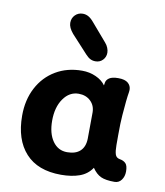

<svg xmlns="http://www.w3.org/2000/svg" viewBox="-86 -834 785 915"><g transform="rotate(10 307.0 -376.0)"><path d="M574 -58Q574 -34 561.5 -17Q549 0 528 0Q485 0 462 -10.5Q439 -21 420 -49Q398 -16 360 -2.5Q322 11 271 11Q158 11 99 -54Q40 -119 40 -235Q40 -311 71 -370Q102 -429 157.5 -462Q213 -495 285 -495Q321 -495 352 -481Q383 -467 399 -444L401 -457Q403 -471 417 -480.5Q431 -490 461 -490Q493 -490 508 -477Q523 -464 523 -444Q523 -437 522 -433Q516 -399 510 -319Q507 -282 507 -224V-174Q507 -145 512 -129.5Q517 -114 534 -111Q553 -108 563.5 -97Q574 -86 574 -58ZM368 -307Q368 -341 345.5 -362.5Q323 -384 288 -384Q243 -384 214 -342.5Q185 -301 185 -236Q185 -174 211 -137Q237 -100 281 -100Q322 -100 344 -120.5Q366 -141 367 -180Q368 -221 368 -307ZM291 -574 212 -660Q189 -687 189 -710Q189 -733 204 -748Q219 -763 241 -763Q256 -763 269 -755.5Q282 -748 296 -731L369 -646Q378 -636 383 -623.5Q388 -611 388 -600Q388 -579 374 -564.5Q360 -550 339 -550Q325 -550 314 -555.5Q303 -561 291 -574Z"/></g></svg>

Font: Mali
Style: Bold
Weight: 700
Designer: Kitiyaporn Chalermlarp | Katatrad Aksorn Co.,Ltd.
Foundry: Cadson Demak Co.,Ltd.
Version: Version 1.000; ttfautohint (v1.6)